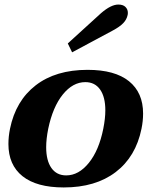

<svg xmlns="http://www.w3.org/2000/svg" viewBox="-20 -814 657 844"><path d="M278 -623 424 -756Q468 -794 500 -794Q521 -794 531.5 -783.5Q542 -773 542 -758Q542 -751 541 -748Q537 -728 521.5 -712Q506 -696 476 -680L297 -584ZM17 -181Q17 -214 24 -248Q49 -371 137 -439Q225 -507 365 -507Q485 -507 547 -457Q609 -407 609 -315Q609 -282 602 -248Q577 -125 488.5 -57.5Q400 10 260 10Q141 10 79 -39.5Q17 -89 17 -181ZM434 -248Q443 -293 443 -329Q443 -388 420 -420.5Q397 -453 355 -453Q300 -453 256 -398.5Q212 -344 192 -248Q183 -203 183 -167Q183 -108 206 -75.5Q229 -43 271 -43Q326 -43 370.5 -98Q415 -153 434 -248Z"/></svg>

Font: Trirong ExtraBold
Style: Italic
Weight: 800
Italic angle: -12°
Designer: Katatrad Team
Foundry: CadsonDemak
Version: Version 1.001